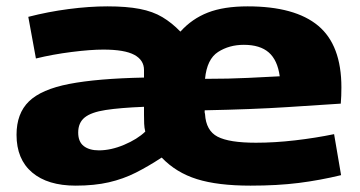

<svg xmlns="http://www.w3.org/2000/svg" viewBox="-20 -574 1133 604"><path d="M218 10Q130 10 81 -31.5Q32 -73 32 -150Q32 -217 71 -255Q110 -293 198 -310Q286 -327 433 -330V-354Q433 -385 402.5 -401.5Q372 -418 305 -418Q265 -418 205.5 -410.5Q146 -403 93 -390L69 -521Q131 -537 196 -545.5Q261 -554 318 -554Q378 -554 419.5 -546Q461 -538 491 -520Q521 -502 547 -475H548Q584 -515 634 -534.5Q684 -554 759 -554Q908 -554 981 -493Q1054 -432 1054 -299Q1054 -286 1053.5 -272.5Q1053 -259 1052 -248Q991 -244 883 -237Q775 -230 624 -227Q623 -221 625 -215Q628 -163 664.5 -144Q701 -125 785 -125Q844 -125 908.5 -132.5Q973 -140 1031 -152L1053 -23Q987 -7 920 1.5Q853 10 768 10Q665 10 599.5 -10.5Q534 -31 489 -78H488Q447 -51 407.5 -31Q368 -11 322.5 -0.5Q277 10 218 10ZM625 -326Q701 -326 761 -329Q821 -332 860 -334Q853 -385 825.5 -409Q798 -433 747 -433Q701 -433 666 -410.5Q631 -388 625 -326ZM291 -101Q329 -101 370.5 -118.5Q412 -136 437 -160Q434 -172 433.5 -185Q433 -198 433 -213Q433 -219 433 -225.5Q433 -232 433 -238Q358 -235 312.5 -228Q267 -221 246.5 -204.5Q226 -188 226 -157Q226 -128 243.5 -114.5Q261 -101 291 -101Z"/></svg>

Font: Georama Extended
Style: Bold
Weight: 700
Width: 7
Designer: Jean-Baptiste Levee
Foundry: Production Type
Version: Version 1.000